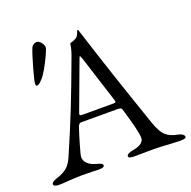

<svg xmlns="http://www.w3.org/2000/svg" viewBox="-127 -823 949 952"><g transform="rotate(-20 347.5 -347.0)"><path d="M0 0ZM-2 -8Q-2 -21 31 -31Q60 -40 81 -56.5Q102 -73 117 -108Q170 -230 209.5 -329.5Q249 -429 304 -578Q315 -609 318 -636Q321 -637 332.5 -640.5Q344 -644 354 -651Q362 -657 366.5 -669Q371 -681 373 -685Q374 -686 375.5 -685.5Q377 -685 378 -684Q380 -679 381.5 -673Q383 -667 385 -662Q459 -429 563 -128Q582 -73 605 -53.5Q628 -34 664 -28Q680 -25 688.5 -18.5Q697 -12 697 -5Q697 5 668 5L614 3Q558 -1 529 -1L424 0Q395 0 395 -12Q395 -18 404.5 -23.5Q414 -29 428 -31Q489 -41 489 -76Q489 -108 450 -238Q448 -245 442.5 -247Q437 -249 423 -249H234Q223 -249 217 -231Q206 -199 191 -147.5Q176 -96 176 -87Q176 -66 192.5 -51Q209 -36 234 -30Q252 -25 259.5 -21Q267 -17 267 -10Q267 1 238 1Q220 1 208 0L147 -1Q130 -1 109.5 0.5Q89 2 79 2Q51 5 27 5Q14 5 6 1.5Q-2 -2 -2 -8ZM416 -282Q422 -282 426 -283Q430 -284 430 -287L428 -297L350 -541Q344 -559 341 -559Q339 -559 333 -542L242 -297L240 -289Q240 -284 244.5 -283Q249 -282 261 -282ZM86 -508Q86 -521 105 -588Q124 -655 135 -681Q139 -689 147 -694Q155 -699 162 -699Q176 -699 187.5 -683.5Q199 -668 197 -655Q196 -649 182.5 -619Q169 -589 151.5 -558.5Q134 -528 120 -514Q114 -507 106.5 -501Q99 -495 93 -495Q88 -495 87 -497Q86 -499 86 -502.5Q86 -506 86 -508Z"/></g></svg>

Font: EB Garamond
Style: Regular
Weight: 400
Designer: Georg Duffner and Octavio Pardo
Foundry: Georg Duffner
Version: Version 1.000; ttfautohint (v1.6)